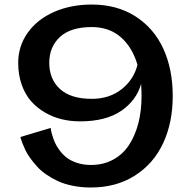

<svg xmlns="http://www.w3.org/2000/svg" viewBox="-20 -811 840 845"><path d="M740.2 -388.2Q740.2 -271.5 698 -180.9Q655.8 -90.3 573.5 -38.1Q491.2 14.2 379.9 14.2Q337.9 14.2 300.3 6.6Q262.7 -1 234.9 -13.9Q207 -26.9 183.1 -43.5Q159.2 -60.1 142.6 -78.6Q126 -97.2 112.8 -115.5Q99.6 -133.8 91.8 -150.4Q84 -167 78.9 -179.9Q73.7 -192.9 71.8 -200.2L69.8 -208L203.1 -248Q203.6 -244.6 204.3 -238.8Q205.1 -232.9 210 -216.1Q214.8 -199.2 221.7 -183.6Q228.5 -168 242.4 -149.2Q256.3 -130.4 273.9 -116.9Q291.5 -103.5 319.1 -94.2Q346.7 -85 379.9 -85Q434.6 -85 477.5 -108.2Q520.5 -131.3 547.6 -172.6Q574.7 -213.9 588.9 -268.6Q603 -323.2 603 -388.2Q603 -407.7 601.1 -441.9Q580.6 -369.1 513.2 -323Q445.8 -276.9 332 -276.9Q290.5 -276.9 252 -286.1Q213.4 -295.4 178.2 -315.7Q143.1 -335.9 116.9 -365.5Q90.8 -395 75.4 -438.5Q60.1 -481.9 60.1 -534.2Q60.1 -607.9 101.8 -666.7Q143.6 -725.6 217.5 -758.3Q291.5 -791 383.8 -791Q495.1 -791 576.4 -738.8Q657.7 -686.5 699 -596.2Q740.2 -505.9 740.2 -388.2ZM196.8 -534.2Q196.8 -462.9 243.9 -419.4Q291 -376 383.8 -376Q461.9 -376 515.6 -418.7Q569.3 -461.4 585 -525.9Q562 -604 511 -647.9Q460 -691.9 383.8 -691.9Q291 -691.9 243.9 -648.4Q196.8 -605 196.8 -534.2Z"/></svg>

Font: Sporting Grotesque
Style: Regular
Weight: 400
Designer: Lucas LE BIHAN
Foundry: Lucas LE BIHAN
Version: Version 2.001;PS 2.1;hotconv 1.0.88;makeotf.lib2.5.647800